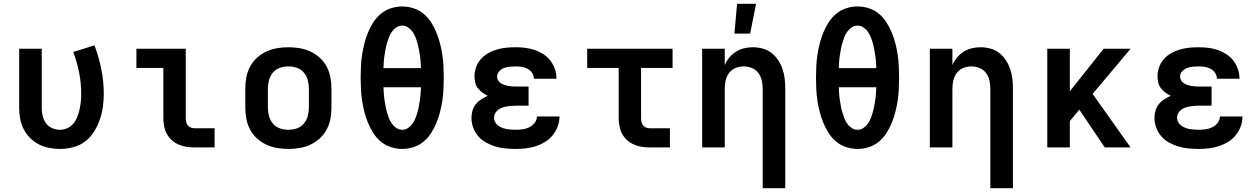

<svg xmlns="http://www.w3.org/2000/svg" viewBox="-20 -777 6640 1012"><path d="M296 8Q267 8 238.5 2.5Q210 -3 184 -16.5Q158 -30 137.5 -51Q117 -72 104 -98Q91 -124 86 -152.5Q81 -181 81 -210V-520H200V-210Q200 -189 204.5 -167.5Q209 -146 221.5 -128.5Q234 -111 254 -102Q274 -93 296 -93Q316 -93 335 -101.5Q354 -110 367 -126Q380 -142 387.5 -161.5Q395 -181 399.5 -201Q404 -221 406 -241.5Q408 -262 408 -282Q408 -339 397 -394.5Q386 -450 366 -503L478 -538Q501 -477 514 -412.5Q527 -348 527 -282Q527 -247 522 -212.5Q517 -178 505.5 -145Q494 -112 475 -82Q456 -52 428 -31Q400 -10 365.5 -1Q331 8 296 8Z M1004 0Q982 0 961 -3.5Q940 -7 920.5 -15.5Q901 -24 885 -38.5Q869 -53 859 -72Q849 -91 845 -112Q841 -133 841 -155V-419H699V-520H959V-155Q959 -145 961 -135Q963 -125 969 -117Q975 -109 984.5 -105Q994 -101 1004 -101H1111V0Z M1500 8Q1470 8 1440.5 3Q1411 -2 1384 -14.5Q1357 -27 1334.5 -47.5Q1312 -68 1298 -94.5Q1284 -121 1278.5 -150.5Q1273 -180 1273 -210V-310Q1273 -340 1278.5 -369.5Q1284 -399 1298 -425.5Q1312 -452 1334.5 -472.5Q1357 -493 1384 -505.5Q1411 -518 1440.5 -523Q1470 -528 1500 -528Q1530 -528 1559.5 -523Q1589 -518 1616 -505.5Q1643 -493 1665.5 -472.5Q1688 -452 1702 -425.5Q1716 -399 1721.5 -369.5Q1727 -340 1727 -310V-210Q1727 -180 1721.5 -150.5Q1716 -121 1702 -94.5Q1688 -68 1665.5 -47.5Q1643 -27 1616 -14.5Q1589 -2 1559.5 3Q1530 8 1500 8ZM1500 -93Q1523 -93 1545 -100.5Q1567 -108 1581.5 -125.5Q1596 -143 1602 -165Q1608 -187 1608 -210V-310Q1608 -333 1602 -355Q1596 -377 1581.5 -394.5Q1567 -412 1545 -419.5Q1523 -427 1500 -427Q1477 -427 1455 -419.5Q1433 -412 1418.5 -394.5Q1404 -377 1398 -355Q1392 -333 1392 -310V-210Q1392 -187 1398 -165Q1404 -143 1418.5 -125.5Q1433 -108 1455 -100.5Q1477 -93 1500 -93Z M2100 8Q2070 8 2040.5 -1.5Q2011 -11 1987.5 -30.5Q1964 -50 1947.5 -76Q1931 -102 1919.5 -130Q1908 -158 1900.5 -187.5Q1893 -217 1888.5 -246.5Q1884 -276 1882.5 -306.5Q1881 -337 1881 -368Q1881 -398 1882.5 -428.5Q1884 -459 1888.5 -488.5Q1893 -518 1900.5 -547.5Q1908 -577 1919.5 -605Q1931 -633 1947.5 -659Q1964 -685 1987.5 -704.5Q2011 -724 2040.5 -733.5Q2070 -743 2100 -743Q2130 -743 2159.5 -733.5Q2189 -724 2212.5 -704.5Q2236 -685 2252.5 -659Q2269 -633 2280.5 -605Q2292 -577 2299.5 -547.5Q2307 -518 2311.5 -488.5Q2316 -459 2317.5 -428.5Q2319 -398 2319 -368Q2319 -337 2317.5 -306.5Q2316 -276 2311.5 -246.5Q2307 -217 2299.5 -187.5Q2292 -158 2280.5 -130Q2269 -102 2252.5 -76Q2236 -50 2212.5 -30.5Q2189 -11 2159.5 -1.5Q2130 8 2100 8ZM2199 -418Q2198 -434 2197 -451Q2196 -468 2193.5 -484Q2191 -500 2188 -516.5Q2185 -533 2180.5 -549Q2176 -565 2170 -580.5Q2164 -596 2154.5 -609.5Q2145 -623 2131 -632.5Q2117 -642 2100 -642Q2083 -642 2069 -632.5Q2055 -623 2045.5 -609.5Q2036 -596 2030 -580.5Q2024 -565 2019.5 -549Q2015 -533 2012 -516.5Q2009 -500 2006.5 -484Q2004 -468 2003 -451Q2002 -434 2001 -418ZM2100 -93Q2117 -93 2131 -102.5Q2145 -112 2154.5 -125.5Q2164 -139 2170 -154.5Q2176 -170 2180.5 -186Q2185 -202 2188 -218.5Q2191 -235 2193.5 -251Q2196 -267 2197 -284Q2198 -301 2199 -317H2001Q2002 -301 2003 -284Q2004 -267 2006.5 -251Q2009 -235 2012 -218.5Q2015 -202 2019.5 -186Q2024 -170 2030 -154.5Q2036 -139 2045.5 -125.5Q2055 -112 2069 -102.5Q2083 -93 2100 -93Z M2698 8Q2671 8 2644.5 5.5Q2618 3 2592.5 -4.5Q2567 -12 2543 -25Q2519 -38 2501.5 -58Q2484 -78 2474.5 -103.5Q2465 -129 2465 -156Q2465 -175 2470.5 -194Q2476 -213 2488 -228Q2500 -243 2516.5 -253.5Q2533 -264 2551 -272Q2536 -279 2522.5 -289Q2509 -299 2499 -312Q2489 -325 2485 -341.5Q2481 -358 2481 -375Q2481 -399 2489.5 -423Q2498 -447 2514.5 -465.5Q2531 -484 2553 -496.5Q2575 -509 2599 -516Q2623 -523 2648 -525.5Q2673 -528 2697 -528Q2723 -528 2748 -525Q2773 -522 2797 -514Q2821 -506 2843 -492Q2865 -478 2880.5 -458Q2896 -438 2904.5 -413.5Q2913 -389 2913 -364V-362H2794V-363Q2794 -379 2784.5 -393Q2775 -407 2760.5 -414.5Q2746 -422 2730 -424.5Q2714 -427 2697 -427Q2682 -427 2666.5 -425.5Q2651 -424 2636.5 -418.5Q2622 -413 2611 -401Q2600 -389 2600 -373Q2600 -363 2605.5 -353.5Q2611 -344 2619.5 -338.5Q2628 -333 2638 -329.5Q2648 -326 2658.5 -324Q2669 -322 2679.5 -321.5Q2690 -321 2700 -321H2766V-220H2700Q2688 -220 2675.5 -219Q2663 -218 2651 -216Q2639 -214 2627.5 -210Q2616 -206 2606 -198.5Q2596 -191 2590 -180Q2584 -169 2584 -157Q2584 -145 2589.5 -134Q2595 -123 2605 -115.5Q2615 -108 2626.5 -103.5Q2638 -99 2649.5 -97Q2661 -95 2673.5 -94Q2686 -93 2698 -93Q2716 -93 2734.5 -95.5Q2753 -98 2769.5 -106Q2786 -114 2798 -129.5Q2810 -145 2810 -163H2929Q2929 -136 2919.5 -110.5Q2910 -85 2893 -64Q2876 -43 2853 -29Q2830 -15 2804 -6.5Q2778 2 2751.5 5Q2725 8 2698 8Z M3404 0Q3382 0 3361 -3.5Q3340 -7 3320.5 -15.5Q3301 -24 3285 -38.5Q3269 -53 3259 -72Q3249 -91 3245 -112Q3241 -133 3241 -155V-419H3075V-520H3525V-419H3359V-155Q3359 -145 3361 -135Q3363 -125 3369 -117Q3375 -109 3384.5 -105Q3394 -101 3404 -101H3511V0Z M4000 215V-310Q4000 -332 3995 -353.5Q3990 -375 3977 -392.5Q3964 -410 3943 -418.5Q3922 -427 3900 -427Q3878 -427 3857 -418.5Q3836 -410 3823 -392.5Q3810 -375 3805 -353.5Q3800 -332 3800 -310V0H3681V-520H3800V-434Q3809 -455 3824 -473.5Q3839 -492 3859 -504.5Q3879 -517 3902 -522.5Q3925 -528 3948 -528Q3974 -528 4000 -521Q4026 -514 4046.5 -498Q4067 -482 4081.5 -460Q4096 -438 4104.5 -413Q4113 -388 4116 -362Q4119 -336 4119 -310V215ZM3851 -600 3865 -757H3965L3934 -600Z M4500 8Q4470 8 4440.5 -1.5Q4411 -11 4387.5 -30.5Q4364 -50 4347.5 -76Q4331 -102 4319.5 -130Q4308 -158 4300.5 -187.5Q4293 -217 4288.5 -246.5Q4284 -276 4282.5 -306.5Q4281 -337 4281 -368Q4281 -398 4282.5 -428.5Q4284 -459 4288.5 -488.5Q4293 -518 4300.5 -547.5Q4308 -577 4319.5 -605Q4331 -633 4347.5 -659Q4364 -685 4387.5 -704.5Q4411 -724 4440.5 -733.5Q4470 -743 4500 -743Q4530 -743 4559.5 -733.5Q4589 -724 4612.5 -704.5Q4636 -685 4652.5 -659Q4669 -633 4680.5 -605Q4692 -577 4699.5 -547.5Q4707 -518 4711.5 -488.5Q4716 -459 4717.5 -428.5Q4719 -398 4719 -368Q4719 -337 4717.5 -306.5Q4716 -276 4711.5 -246.5Q4707 -217 4699.5 -187.5Q4692 -158 4680.5 -130Q4669 -102 4652.5 -76Q4636 -50 4612.5 -30.5Q4589 -11 4559.5 -1.5Q4530 8 4500 8ZM4599 -418Q4598 -434 4597 -451Q4596 -468 4593.5 -484Q4591 -500 4588 -516.5Q4585 -533 4580.5 -549Q4576 -565 4570 -580.5Q4564 -596 4554.5 -609.5Q4545 -623 4531 -632.5Q4517 -642 4500 -642Q4483 -642 4469 -632.5Q4455 -623 4445.5 -609.5Q4436 -596 4430 -580.5Q4424 -565 4419.5 -549Q4415 -533 4412 -516.5Q4409 -500 4406.5 -484Q4404 -468 4403 -451Q4402 -434 4401 -418ZM4500 -93Q4517 -93 4531 -102.5Q4545 -112 4554.5 -125.5Q4564 -139 4570 -154.5Q4576 -170 4580.5 -186Q4585 -202 4588 -218.5Q4591 -235 4593.5 -251Q4596 -267 4597 -284Q4598 -301 4599 -317H4401Q4402 -301 4403 -284Q4404 -267 4406.5 -251Q4409 -235 4412 -218.5Q4415 -202 4419.5 -186Q4424 -170 4430 -154.5Q4436 -139 4445.5 -125.5Q4455 -112 4469 -102.5Q4483 -93 4500 -93Z M5200 215V-310Q5200 -332 5195 -353.5Q5190 -375 5177 -392.5Q5164 -410 5143 -418.5Q5122 -427 5100 -427Q5078 -427 5057 -418.5Q5036 -410 5023 -392.5Q5010 -375 5005 -353.5Q5000 -332 5000 -310V0H4881V-520H5000V-434Q5009 -455 5024 -473.5Q5039 -492 5059 -504.5Q5079 -517 5102 -522.5Q5125 -528 5148 -528Q5174 -528 5200 -521Q5226 -514 5246.5 -498Q5267 -482 5281.5 -460Q5296 -438 5304.5 -413Q5313 -388 5316 -362Q5319 -336 5319 -310V215Z M5803 0 5669 -199 5619 -139V0H5500V-520H5619V-296L5797 -520H5939L5739 -282L5939 0Z M6298 8Q6271 8 6244.5 5.5Q6218 3 6192.5 -4.5Q6167 -12 6143 -25Q6119 -38 6101.5 -58Q6084 -78 6074.5 -103.5Q6065 -129 6065 -156Q6065 -175 6070.5 -194Q6076 -213 6088 -228Q6100 -243 6116.5 -253.5Q6133 -264 6151 -272Q6136 -279 6122.5 -289Q6109 -299 6099 -312Q6089 -325 6085 -341.5Q6081 -358 6081 -375Q6081 -399 6089.5 -423Q6098 -447 6114.5 -465.5Q6131 -484 6153 -496.5Q6175 -509 6199 -516Q6223 -523 6248 -525.5Q6273 -528 6297 -528Q6323 -528 6348 -525Q6373 -522 6397 -514Q6421 -506 6443 -492Q6465 -478 6480.5 -458Q6496 -438 6504.5 -413.5Q6513 -389 6513 -364V-362H6394V-363Q6394 -379 6384.5 -393Q6375 -407 6360.5 -414.5Q6346 -422 6330 -424.5Q6314 -427 6297 -427Q6282 -427 6266.5 -425.5Q6251 -424 6236.5 -418.5Q6222 -413 6211 -401Q6200 -389 6200 -373Q6200 -363 6205.5 -353.5Q6211 -344 6219.5 -338.5Q6228 -333 6238 -329.5Q6248 -326 6258.5 -324Q6269 -322 6279.5 -321.5Q6290 -321 6300 -321H6366V-220H6300Q6288 -220 6275.5 -219Q6263 -218 6251 -216Q6239 -214 6227.5 -210Q6216 -206 6206 -198.5Q6196 -191 6190 -180Q6184 -169 6184 -157Q6184 -145 6189.5 -134Q6195 -123 6205 -115.5Q6215 -108 6226.5 -103.5Q6238 -99 6249.5 -97Q6261 -95 6273.5 -94Q6286 -93 6298 -93Q6316 -93 6334.5 -95.5Q6353 -98 6369.5 -106Q6386 -114 6398 -129.5Q6410 -145 6410 -163H6529Q6529 -136 6519.5 -110.5Q6510 -85 6493 -64Q6476 -43 6453 -29Q6430 -15 6404 -6.5Q6378 2 6351.5 5Q6325 8 6298 8Z"/></svg>

Font: Iosevka Fixed Extended
Style: Bold
Weight: 700
Width: 7
Monospace: yes
Designer: Belleve Invis
Foundry: Belleve Invis
Version: Version 24.1.1; ttfautohint (v1.8.4)